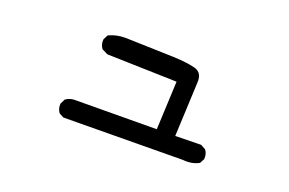

<svg xmlns="http://www.w3.org/2000/svg" viewBox="-59 -590 1118 743"><g transform="rotate(20 500.0 -219.0)"><path d="M234 -33 215 -43Q203 -59 205 -80L215 -100Q234 -114 261 -112L589 -114L598 -313L310 -321L286 -333Q274 -349 276 -370L286 -390Q317 -405 354 -405Q499 -401 554.5 -399Q610 -397 644 -388Q678 -379 675 -337L665 -114L771 -116L791 -105Q803 -90 801 -68L791 -49Q762 -33 724 -37Z"/></g></svg>

Font: Kosefont JP
Style: Regular
Weight: 400
Designer: Nozomi Seto 瀬戸のぞみ
Version: Version 3.00;June 19, 2020